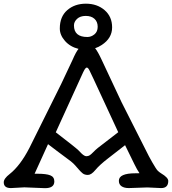

<svg xmlns="http://www.w3.org/2000/svg" viewBox="-44 -1006 920 1027"><path d="M254.4 -298.3Q362.3 -215.3 375 -202.6L392.6 -184.6Q407.7 -170.4 418 -170.4Q428.2 -170.4 436 -175.5Q443.8 -180.7 454.8 -192.1Q465.8 -203.6 479.5 -214.8L588.4 -298.8L455.1 -586.4Q441.9 -615.2 434.3 -629.9Q426.8 -644.5 420.7 -644.5Q414.6 -644.5 408.4 -634Q402.3 -623.5 392.6 -601.6ZM351.6 -870.1Q351.6 -808.1 423.3 -808.1Q443.8 -808.1 461.2 -822.3Q478.5 -836.4 478.5 -863Q478.5 -889.6 461.4 -905.3Q444.3 -920.9 414.8 -920.9Q385.3 -920.9 368.4 -905.3Q351.6 -889.6 351.6 -870.1ZM86.4 -3.9 14.2 0Q-23.9 0 -23.9 -30.8Q-23.9 -50.8 7.8 -75.2Q64.5 -120.1 113.3 -214.8L283.2 -556.6L343.8 -685.1Q362.3 -728 376 -744.6Q331.5 -755.4 303.7 -786.9Q275.9 -818.4 275.9 -853.5Q275.9 -917 315.7 -951.7Q355.5 -986.3 415.5 -986.3Q475.6 -986.3 515.6 -951.7Q555.7 -917 555.7 -859.4Q555.7 -801.8 500.5 -765.6Q483.9 -754.4 464.8 -748Q479 -731 500.5 -684.6L606.4 -459Q743.7 -186.5 752.4 -170.4L770.5 -137.7Q792 -100.1 800.3 -92.3Q808.6 -84.5 817.4 -79.1Q856 -56.2 856 -38.1Q856 0 817.9 0L744.1 -3.4L645 0Q620.1 0 606 -9.8Q591.8 -19.5 591.8 -39.1Q591.8 -79.1 680.7 -79.1Q686 -79.1 691.4 -79.1Q696.8 -79.1 702.1 -79.6Q689 -98.6 674.8 -127.9L625 -229.5L533.2 -158.2Q488.3 -123.5 466.3 -96.9Q444.3 -70.3 426.3 -70.3Q408.2 -70.3 397.7 -79.1Q387.2 -87.9 378.9 -97.7L358.4 -121.1Q349.6 -131.3 335 -143.1L259.8 -199.2Q236.8 -215.8 212.9 -234.9L141.1 -76.7H155.8Q203.6 -76.7 225.1 -68.1Q246.6 -59.6 246.6 -35.6Q246.6 0.5 196.8 0.5Z"/></svg>

Font: Oldenburg
Style: Regular
Weight: 400
Designer: Nicole Fally
Foundry: Nicole Fally
Version: Version 1.001